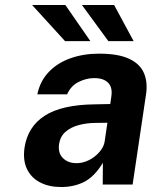

<svg xmlns="http://www.w3.org/2000/svg" viewBox="-20 -743 659 773"><path d="M225.8 10Q177.5 10 141.7 -8.5Q105.9 -26.9 88.8 -62.1Q71.7 -97.3 78.6 -147.8Q91.3 -232.8 160 -277.1Q228.6 -321.5 362.1 -322.9L423.9 -324.2L428.3 -354.9Q433.8 -391.7 414.7 -410.4Q395.6 -429.2 357.3 -428.5Q327.1 -428.2 296.5 -413.1Q265.8 -398.1 250.1 -363.2H130.3Q141.3 -416.5 176.2 -453.1Q211 -489.7 263.4 -508.3Q315.7 -527 378.8 -527Q455.7 -527 499.6 -506.5Q543.5 -486 559.3 -449.3Q575.2 -412.6 568 -363.5L513.9 0H393.6L394.2 -87.6Q359.9 -31.4 318.9 -10.7Q277.8 10 225.8 10ZM288.2 -86.1Q307.4 -86.1 326.2 -93.2Q345 -100.3 360.8 -112.7Q376.7 -125 387.5 -140.4Q398.4 -155.8 401.2 -172.5L412.4 -248.8L362.5 -248.1Q328.1 -247.7 296.7 -239.3Q265.3 -231 244 -212.5Q222.6 -194.1 217.7 -162.5Q212.9 -126.6 233.5 -106.4Q254 -86.1 288.2 -86.1ZM241.8 -577.5 109.1 -723H243L343.8 -577.5ZM416.2 -577.5 309.8 -723H439.4L517.9 -577.5Z"/></svg>

Font: Public Sans Thin
Style: Italic
Weight: 100
Italic angle: -8°
Designer: The Public Sans project authors (U.S. Web Design System). Libre Franklin designed by Pablo Impallari and Rodrigo Fuenzal
Version: Version 2.000